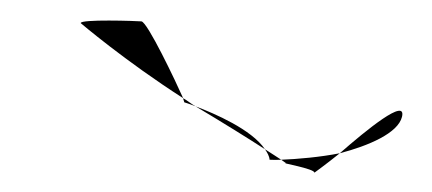

<svg xmlns="http://www.w3.org/2000/svg" viewBox="-32 -602 859 382"><g transform="rotate(5 397.5 -411.0)"><path d="M117 -532C117 -532 211 -465 333 -401C316 -432 249 -546 237 -546C227 -546 115 -540 117 -532ZM333 -401C334 -397 336 -394 336 -393C336 -393 346 -391 359 -387C350 -391 342 -397 333 -401ZM359 -387C417 -359 470 -332 504 -314C474 -351 398 -376 359 -387ZM504 -314C509 -308 514 -301 515 -294C522 -294 530 -295 538 -296C531 -300 519 -306 504 -314ZM538 -296C544 -292 549 -290 548 -290C534 -290 607 -284 606 -276C606 -276 628 -295 653 -319C615 -308 570 -300 538 -296ZM653 -319C709 -339 765 -369 770 -402C776 -442 702 -370 653 -319Z"/></g></svg>

Font: Ampere
Style: SCSuExtIta
Weight: 400
Version: Version 1